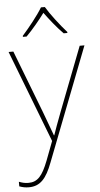

<svg xmlns="http://www.w3.org/2000/svg" viewBox="-71 -802 565 1084"><g transform="rotate(-5 212.0 -260.0)"><path d="M226 -763H204C180 -722 125 -653 88 -612V-606H109C146 -643 187 -693 215 -731C243 -693 282 -643 319 -606H340V-612C303 -653 250 -722 226 -763ZM0 -528 201 -6 160 102C127 187 99 218 48 218C27 218 13 214 -6 207V233C13 240 29 243 48 243C113 243 148 202 181 115L430 -528H403L264 -168C241 -108 226 -66 216 -37H214C204 -65 188 -108 164 -172L27 -528Z"/></g></svg>

Font: Noto Sans Gujarati UI Thin
Style: Regular
Weight: 100
Designer: Jelle Bosma - Monotype Design Team, Universal Thirst
Foundry: Monotype Imaging Inc.
Version: Version 2.106